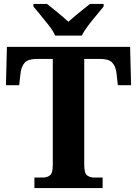

<svg xmlns="http://www.w3.org/2000/svg" viewBox="-20 -951 693 971"><path d="M154 0V-53H196Q218 -53 232.5 -64Q247 -75 247 -118V-653H167Q122 -653 105 -634Q88 -615 84 -582L77 -520H10L15 -714H638L643 -520H576L569 -582Q565 -615 548 -634Q531 -653 486 -653H406V-118Q406 -75 420.5 -64Q435 -53 457 -53H499V0ZM259 -771Q249 -794 228.5 -820.5Q208 -847 186.5 -873Q165 -899 149 -918V-931H218Q239 -915 271.5 -888Q304 -861 326 -841Q341 -855 361 -871.5Q381 -888 401 -904Q421 -920 435 -931H504V-918Q489 -899 467 -873Q445 -847 425 -820.5Q405 -794 394 -771Z"/></svg>

Font: Noto Serif Yezidi
Style: Bold
Weight: 700
Designer: Dalton Maag Ltd
Foundry: Dalton Maag Ltd
Version: Version 1.001; ttfautohint (v1.8.4.7-5d5b)